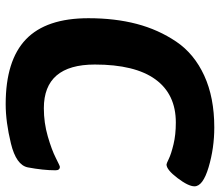

<svg xmlns="http://www.w3.org/2000/svg" viewBox="-68 -680 756 659"><g transform="rotate(90 309.5 -350.0)"><path d="M417 -708Q488 -708 553.5 -688.5Q619 -669 619 -640Q619 -619 590.5 -581.5Q562 -544 544 -544Q541 -544 524.5 -552Q508 -560 475 -568Q442 -576 400 -576Q303 -576 252 -506Q201 -436 201 -298Q201 -123 351 -123Q401 -123 447.5 -136.5Q494 -150 521.5 -164Q549 -178 552 -178Q564 -178 564 -163Q564 -121 554 -68Q546 -28 472 -10Q398 8 337 8Q187 8 114.5 -61.5Q42 -131 42 -276Q42 -367 61.5 -441.5Q81 -516 122.5 -577.5Q164 -639 239 -673.5Q314 -708 417 -708Z"/></g></svg>

Font: Asap
Style: Bold Italic
Weight: 700
Italic angle: -6°
Designer: Pablo Cosgaya
Foundry: Pablo Cosgaya
Version: Version 1.007;PS 001.007;hotconv 1.0.70;makeotf.lib2.5.58329